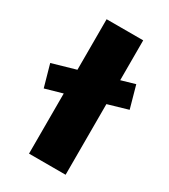

<svg xmlns="http://www.w3.org/2000/svg" viewBox="-218 -830 808 918"><g transform="rotate(30 185.5 -371.0)"><path d="M-35 -426 94 -463V-742H296V-522L372 -544L406 -422L296 -390V0H94V-332L-1 -305Z"/></g></svg>

Font: Trueno
Style: ExBd
Weight: 800
Designer: Julieta Ulanovsky
Foundry: Julieta Ulanovsky
Version: Version 3.001b